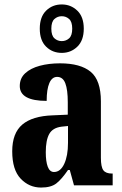

<svg xmlns="http://www.w3.org/2000/svg" viewBox="-20 -834 550 864"><path d="M165 10Q111 10 73 -30Q35 -70 35 -153Q35 -235 80.5 -273.5Q126 -312 218 -315L285 -318V-374Q285 -430 274 -459Q263 -488 237 -488Q214 -488 202 -460Q190 -432 190 -380Q69 -380 69 -447Q69 -482 93.5 -504.5Q118 -527 159 -538Q200 -549 250 -549Q342 -549 388 -511Q434 -473 434 -378V-124Q434 -83 445 -68Q456 -53 484 -53H487V0H313L294 -69H286Q258 -28 234 -9Q210 10 165 10ZM223 -60Q252 -60 269 -96.5Q286 -133 286 -191V-267L257 -264Q217 -259 201.5 -231Q186 -203 186 -149Q186 -107 195 -83.5Q204 -60 223 -60ZM258 -596Q216 -596 187.5 -624Q159 -652 159 -705Q159 -758 187.5 -786Q216 -814 258 -814Q299 -814 328 -786Q357 -758 357 -705Q357 -652 328 -624Q299 -596 258 -596ZM258 -649Q277 -649 291 -661.5Q305 -674 305 -705Q305 -736 291 -748.5Q277 -761 258 -761Q239 -761 225 -748.5Q211 -736 211 -705Q211 -674 225 -661.5Q239 -649 258 -649Z"/></svg>

Font: Noto Serif Myanmar ExtraCondensed ExtraBold
Style: Regular
Weight: 800
Width: 2
Designer: Ben Mitchell and the Monotype Design Team
Foundry: Monotype Imaging Inc.
Version: Version 2.106; ttfautohint (v1.8.4.7-5d5b)